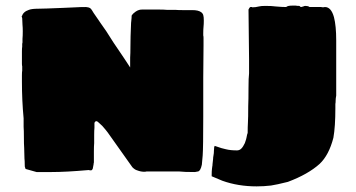

<svg xmlns="http://www.w3.org/2000/svg" viewBox="-20 -609 1265 683"><path d="M149 3H133H118H110L71 -8L69 -14Q68 -14 68 -24Q68 -37 67 -45L66 -83Q65 -95 65 -121Q65 -146 64 -158V-188Q58 -251 58 -318V-326V-341Q58 -353 59 -358V-366V-373Q58 -376 58 -383V-394V-400V-410V-426Q58 -438 59 -443V-453L60 -458V-471Q61 -481 61 -498Q61 -511 60 -521L59 -544L58 -548Q55 -550 58 -551Q62 -567 83 -574Q93 -578 116 -578Q133 -578 205 -581Q241 -583 250 -583Q265 -584 286 -584Q296 -583 300 -580.5Q304 -578 307.5 -572Q311 -566 313 -563L333 -534Q332 -535 358 -498Q382 -459 416 -410Q421 -402 428 -392Q435 -382 443 -369V-404Q444 -418 444 -444Q444 -478 446 -520Q446 -528 447 -534.5Q448 -541 448 -545Q448 -555 449 -555Q453 -561 463 -568Q475 -576 488 -575H538H548Q563 -575 573 -574H603Q613 -573 633 -573H655H665Q685 -573 695 -566Q701 -562 703 -555.5Q705 -549 705 -536Q705 -523 704 -514Q703 -504 703 -490V-483Q704 -480 704 -474V-448L703 -333V-220V-193Q703 -85 701 -56L698 -23Q693 0 684 1Q682 1 678.5 2Q675 3 671 3Q635 3 618 1H566H514H501Q498 2 493 2Q481 2 468 -3Q460 -5 451 -14L363 -138Q358 -145 344 -161L331 -173Q326 -178 323 -178Q320 -178 318 -175.5Q316 -173 316 -171V-154Q315 -146 315 -129V-100Q314 -89 314 -70V-46V-31Q313 -29 313 -25Q313 -24 310 -9Q308 -5 307 -4Q306 -3 300 -3Q298 -4 296.5 -4Q295 -4 294 -4Q215 3 163 3ZM893 54Q827 54 771 34L733 18V13Q733 0 734 -8Q734 -12 735 -16Q736 -20 736 -25Q738 -41 738 -43Q738 -49 739.5 -56.5Q741 -64 741 -73L742 -86Q743 -88 743.5 -89.5Q744 -91 744 -90Q772 -80 784 -78Q800 -74 823 -74Q832 -74 838.5 -80.5Q845 -87 851 -100Q857 -117 857 -120Q859 -132 861 -136Q861 -158 862 -174Q863 -189 863 -231Q864 -254 864 -295Q864 -333 866 -348V-398L864 -575Q867 -581 869 -583L871 -584H876Q876 -583 879 -583Q889 -583 901 -586Q908 -588 924 -588Q948 -588 961 -586Q983 -584 998 -584Q1003 -589 1019 -589H1032Q1037 -588 1044 -588Q1046 -588 1047.5 -586Q1049 -584 1051 -584Q1053 -584 1054 -585Q1057 -585 1060 -586.5Q1063 -588 1066 -588H1067Q1071 -588 1075 -587Q1079 -586 1081 -584H1122L1129 -583L1136 -584Q1158 -584 1168 -548Q1176 -517 1176 -465V-313V-298V-269Q1174 -259 1174 -251.5Q1174 -244 1173 -239V-224Q1173 -159 1166 -119Q1150 -57 1117 -26Q1076 11 1004 38Q964 48 944 51Q918 54 893 54Z"/></svg>

Font: Sigmar One
Style: Regular
Weight: 400
Designer: Vernon Adams
Foundry: Vernon Adams
Version: Version 2.000